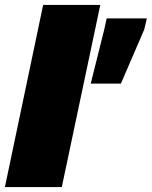

<svg xmlns="http://www.w3.org/2000/svg" viewBox="-22 -763 619 783"><path d="M-2 0 154 -743H387L230 0ZM348 -422 403 -642 413 -688H577L566 -642L471 -422Z"/></svg>

Font: Saira SemiExpanded Black
Style: Italic
Weight: 900
Width: 6
Italic angle: -12°
Designer: Hector Gatti with collaboration of the Omnibus-Type team
Foundry: Omnibus-Type
Version: Version 1.101